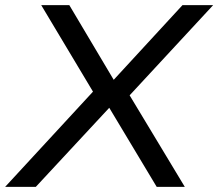

<svg xmlns="http://www.w3.org/2000/svg" viewBox="-37 -725 847 745"><path d="M-17 0 341 -388 339 -344 123 -705H232L405 -414H403L671 -705H790L452 -340L451 -380L680 0H571L385 -310L389 -309L102 0Z"/></svg>

Font: Nunito Sans 7pt SemiExpanded
Style: Italic
Weight: 400
Width: 6
Italic angle: -9°
Designer: Vernon Adams
Foundry: Vernon Adams
Version: Version 3.101;gftools[0.9.27]